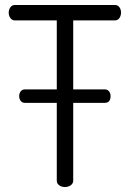

<svg xmlns="http://www.w3.org/2000/svg" viewBox="-20 -751 521 771"><path d="M15 -700Q15 -712 21.5 -721.5Q28 -731 40 -731H441Q453 -731 459.5 -722Q466 -713 466 -701Q466 -688 459.5 -678.5Q453 -669 441 -669H274V-392H401Q412 -392 418 -384Q424 -376 424 -366Q424 -338 401 -338H274V-26Q274 -14 264 -7Q254 0 241 0Q227 0 217.5 -7Q208 -14 208 -26V-338H80Q69 -338 63 -346Q57 -354 57 -365Q57 -376 63 -384Q69 -392 80 -392H208V-669H40Q29 -669 22 -678Q15 -687 15 -700Z"/></svg>

Font: Terminal Dosis
Style: Regular
Weight: 400
Designer: Edgar Tolentino, Pablo Impallari, Igino Marini
Foundry: Edgar Tolentino, Pablo Impallari, Igino Marini
Version: Version 1.007